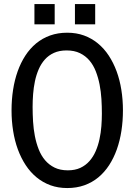

<svg xmlns="http://www.w3.org/2000/svg" viewBox="-20 -920 690 948"><path d="M312 8.5Q267 8.5 229.2 -5.2Q191.5 -19 160.8 -44.2Q130 -69.5 107 -104.5Q84 -139.5 68.2 -182.2Q52.5 -225 44.8 -273.8Q37 -322.5 37 -375Q37 -427.5 44.5 -476.2Q52 -525 67.2 -567.8Q82.5 -610.5 105.2 -645.5Q128 -680.5 158.5 -705.8Q189 -731 227.5 -744.8Q266 -758.5 312 -758.5Q357 -758.5 394.8 -744.8Q432.5 -731 463.2 -705.8Q494 -680.5 517 -645.5Q540 -610.5 555.8 -567.8Q571.5 -525 579.2 -476.2Q587 -427.5 587 -375Q587 -322.5 579.5 -273.8Q572 -225 556.8 -182.2Q541.5 -139.5 518.8 -104.5Q496 -69.5 465.5 -44.2Q435 -19 396.5 -5.2Q358 8.5 312 8.5ZM483 -359.5Q483 -394.5 480.8 -431Q478.5 -467.5 471.8 -502.2Q465 -537 453 -567.8Q441 -598.5 421.8 -621.2Q402.5 -644 374.8 -657.5Q347 -671 309 -671Q273 -671 246.5 -659Q220 -647 201.5 -626.2Q183 -605.5 171 -577.8Q159 -550 152.5 -519Q146 -488 143.5 -455.5Q141 -423 141 -392.5Q141 -357 143.2 -320Q145.5 -283 152.2 -248.2Q159 -213.5 171 -182.8Q183 -152 202.5 -129Q222 -106 249.5 -92.5Q277 -79 315 -79Q350.5 -79 376.8 -91.2Q403 -103.5 421.8 -124.8Q440.5 -146 452.5 -173.8Q464.5 -201.5 471.2 -232.8Q478 -264 480.5 -296.5Q483 -329 483 -359.5ZM150 -900H250V-800H150ZM350 -900H450V-800H350Z"/></svg>

Font: B612 Mono
Style: Regular
Weight: 400
Version: Version 1.005